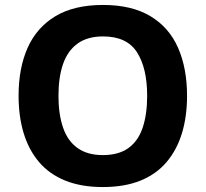

<svg xmlns="http://www.w3.org/2000/svg" viewBox="-20 -745 831 775"><path d="M735 -358Q735 -275 714.5 -207.5Q694 -140 652.5 -91Q611 -42 547 -16Q483 10 395 10Q308 10 243.5 -16Q179 -42 137.5 -91Q96 -140 75.5 -207.5Q55 -275 55 -359Q55 -470 91.5 -552Q128 -634 203.5 -679.5Q279 -725 396 -725Q512 -725 587.5 -679.5Q663 -634 699 -551.5Q735 -469 735 -358ZM216 -358Q216 -284 234.5 -230Q253 -176 293 -147.5Q333 -119 395 -119Q459 -119 498.5 -147.5Q538 -176 556 -230Q574 -284 574 -358Q574 -470 533 -534Q492 -598 396 -598Q333 -598 293 -569Q253 -540 234.5 -486.5Q216 -433 216 -358Z"/></svg>

Font: Noto Sans Lao
Style: Bold
Weight: 700
Designer: Monotype Design Team
Foundry: Monotype Imaging Inc.
Version: Version 2.003